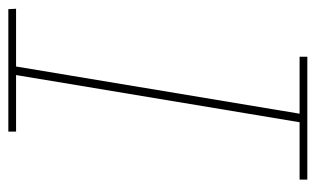

<svg xmlns="http://www.w3.org/2000/svg" viewBox="-172 -604 775 472"><g transform="rotate(-90 216.0 -367.5)"><path d="M11 0H313V-19H173L289 -716H431L430 -735H129V-716H268L152 -19H11Z"/></g></svg>

Font: Iosevka Sparkle Thin
Style: Italic
Weight: 100
Italic angle: -9°
Designer: Belleve Invis
Foundry: Belleve Invis
Version: Version 4.5.0; ttfautohint (v1.8.3)